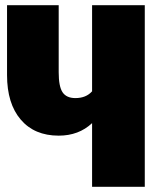

<svg xmlns="http://www.w3.org/2000/svg" viewBox="-20 -716 609 736"><path d="M535 -696V0H333V-244Q282 -196 205 -196Q112 -196 59.5 -257.5Q7 -319 7 -428V-696H205V-439Q205 -384 220 -362Q235 -340 269 -340Q310 -340 333 -366V-696Z"/></svg>

Font: Fira Sans Condensed Black
Style: Regular
Weight: 900
Width: 3
Designer: Carrois Corporate & Edenspiekermann AG
Foundry: Carrois Corporate GbR & Edenspiekermann AG
Version: Version 4.203